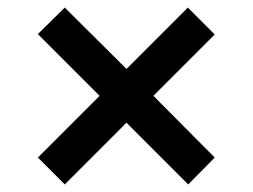

<svg xmlns="http://www.w3.org/2000/svg" viewBox="-20 -527 667 507"><path d="M80 -111 243 -274 80 -437 151 -507 314 -345 476 -507 547 -436 385 -274 547 -111 477 -40 314 -203 151 -40Z"/></svg>

Font: Gold
Style: Regular
Weight: 400
Designer: jaiki
Version: Version 1.000